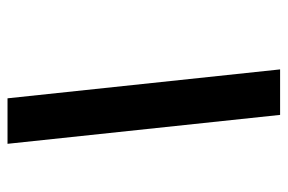

<svg xmlns="http://www.w3.org/2000/svg" viewBox="-144 -602 747 498"><g transform="rotate(90 229.0 -353.5)"><path d="M353.5 0H235.5L160.5 -707H278.5Z"/></g></svg>

Font: Newsreader 6pt
Style: Bold Italic
Weight: 700
Italic angle: -17°
Designer: Hugues Gentile
Foundry: Production Type
Version: Version 1.003; ttfautohint (v1.8.3)